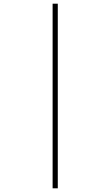

<svg xmlns="http://www.w3.org/2000/svg" viewBox="-20 -780 599 1040"><path d="M265 240V-760H293V240Z"/></svg>

Font: Noto Serif Thin
Style: Regular
Weight: 100
Designer: Monotype Design Team
Foundry: Monotype Imaging Inc.
Version: Version 2.015